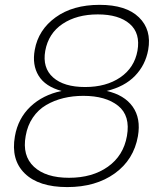

<svg xmlns="http://www.w3.org/2000/svg" viewBox="-20 -742 656 785"><path d="M231.9 -370.1Q165 -388.2 137.9 -432.4Q110.8 -476.6 122.1 -538.1Q136.7 -620.1 207.3 -671.1Q277.8 -722.2 387.2 -722.2Q495.6 -722.2 548.1 -671.1Q600.6 -620.1 585.9 -538.1Q574.7 -476.1 532 -431.9Q489.3 -387.7 416 -370.1Q488.3 -354 522.5 -305.9Q556.6 -257.8 543.9 -185.1Q526.9 -88.9 449.2 -33Q371.6 22.9 254.9 22.9Q138.2 22.9 81.1 -33Q23.9 -88.9 41 -185.1Q53.7 -257.8 104.2 -305.9Q154.8 -354 231.9 -370.1ZM165 -534.2Q152.8 -464.8 197 -425.5Q241.2 -386.2 328.1 -386.2Q414.1 -386.2 471.7 -425.5Q529.3 -464.8 542 -534.2Q554.7 -606 510.3 -644.5Q465.8 -683.1 379.9 -683.1Q293.9 -683.1 236.1 -644.5Q178.2 -606 165 -534.2ZM320.8 -350.1Q277.3 -350.1 239.3 -340.8Q201.2 -331.5 168.7 -312.5Q136.2 -293.5 114.3 -261.2Q92.3 -229 85 -186Q70.3 -105.5 118.7 -60.3Q167 -15.1 262.2 -15.1Q357.4 -15.1 421.1 -60.3Q484.9 -105.5 499 -186Q513.7 -269 462.9 -309.6Q412.1 -350.1 320.8 -350.1Z"/></svg>

Font: SVN-Poppins ExtraLight
Style: Italic
Weight: 200
Italic angle: -10°
Designer: Ninad Kale (Devanagari), Jonny Pinhorn (Latin)
Foundry: Indian Type Foundry
Version: Version 3.002 2017